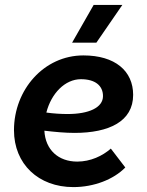

<svg xmlns="http://www.w3.org/2000/svg" viewBox="-20 -753 601 783"><path d="M279 10C363 10 443 -21 491 -70L432 -147C398 -117 349 -94 295 -94C218 -94 165 -142 161 -220C204 -215 245 -211 284 -211C425 -211 523 -258 523 -366C523 -464 449 -527 320 -527C159 -527 37 -387 37 -222C37 -84 137 10 279 10ZM373 -579 479 -733H362L274 -579ZM169 -294C189 -372 245 -430 310 -430C368 -430 400 -404 400 -361C400 -314 342 -288 256 -288C228 -288 197 -290 169 -294Z"/></svg>

Font: Fixel Text 20240404 SemiBold
Style: Italic
Weight: 600
Width: 4
Italic angle: -10°
Designer: AlfaBravo + MacPaw
Foundry: Kyrylo Tkachov, Marchela Mozhyna, Serhii Makarenko, Maria Weinstein, Zakhar Kryvoshyya
Version: Version 1.211;Glyphs 3.2 (3225)